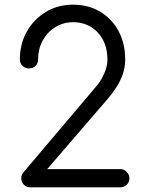

<svg xmlns="http://www.w3.org/2000/svg" viewBox="-20 -802 621 822"><path d="M110 0Q94 0 82.5 -11Q71 -22 71 -39Q71 -54 82 -66L385 -424Q410 -451 425 -484.5Q440 -518 440 -547Q440 -594 421.5 -630Q403 -666 369.5 -686.5Q336 -707 293 -707Q251 -707 216.5 -685.5Q182 -664 162.5 -628Q143 -592 143 -547Q143 -531 132 -520Q121 -509 104 -509Q88 -509 76.5 -520Q65 -531 65 -547Q65 -614 95 -667Q125 -720 176.5 -751Q228 -782 293 -782Q358 -782 408.5 -752Q459 -722 487.5 -669Q516 -616 516 -547Q516 -514 505.5 -484Q495 -454 477 -426.5Q459 -399 438 -375L182 -78H495Q511 -78 522.5 -66Q534 -54 534 -39Q534 -22 522.5 -11Q511 0 495 0Z"/></svg>

Font: Comfortaa
Style: Regular
Weight: 400
Designer: Johan Aakerlund
Foundry: Johan Aakerlund
Version: Version 3.104; ttfautohint (v1.8.1.43-b0c9)